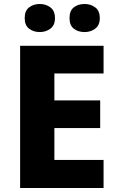

<svg xmlns="http://www.w3.org/2000/svg" viewBox="-20 -944 590 964"><path d="M500 0H81V-714H500V-575H253V-440H483V-301H253V-141H500ZM104 -853Q104 -890 126 -907Q148 -924 180 -924Q210 -924 233 -907Q256 -890 256 -853Q256 -817 233 -800Q210 -783 180 -783Q148 -783 126 -800Q104 -817 104 -853ZM329 -853Q329 -890 350.5 -907Q372 -924 405 -924Q435 -924 458 -907Q481 -890 481 -853Q481 -817 458 -800Q435 -783 405 -783Q372 -783 350.5 -800Q329 -817 329 -853Z"/></svg>

Font: Noto Sans Thai Looped ExtraBold
Style: Regular
Weight: 800
Designer: Sasikarn Vongin, Ben Mitchell
Foundry: The Fontpad Ltd
Version: Version 1.001; ttfautohint (v1.8.4.7-5d5b)